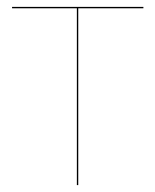

<svg xmlns="http://www.w3.org/2000/svg" viewBox="-20 -537 451 557"><path d="M396 -513H207V0H203V-513H15V-517H396Z"/></svg>

Font: FiraGO Four
Style: Regular
Weight: 100
Designer: bBox Type
Foundry: bBox Type GmbH
Version: Version 1.001